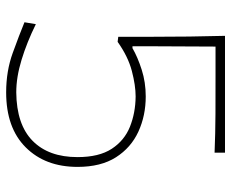

<svg xmlns="http://www.w3.org/2000/svg" viewBox="-82 -642 733 608"><g transform="rotate(90 284.0 -337.5)"><path d="M272 9Q204.5 9 147.2 -11.8Q90 -32.5 50 -49L56 -85Q114 -56.5 168.8 -39.8Q223.5 -23 272 -23Q374 -24 425.5 -74.8Q477 -125.5 477 -217Q477 -285 450.8 -325.2Q424.5 -365.5 380.8 -383Q337 -400.5 285 -401Q250 -401 204.2 -389Q158.5 -377 112 -344L96 -346V-447Q96 -576 93 -684H463V-651Q401.5 -653.5 339.8 -653.8Q278 -654 217 -654H127Q127 -602 126.5 -550.2Q126 -498.5 126 -447V-391H132Q160.5 -407.5 200.2 -420.2Q240 -433 285 -433Q345.5 -433 396.2 -409.8Q447 -386.5 477.5 -338.8Q508 -291 508 -217Q508 -115 446.2 -53Q384.5 9 272 9Z"/></g></svg>

Font: Commissioner Flair Thin
Style: Regular
Weight: 100
Designer: Kostas Bartsokas
Foundry: Kostas Bartsokas
Version: Version 1.000; ttfautohint (v1.8.3)